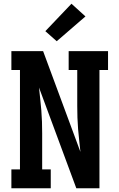

<svg xmlns="http://www.w3.org/2000/svg" viewBox="-20 -1009 640 1029"><path d="M41 0V-101H87V-634H41V-735H211L411 -195Q408 -225 404.5 -256Q401 -287 398.5 -317.5Q396 -348 395 -379Q394 -410 394 -441V-634H348V-735H559V-634H513V0H389L189 -540Q192 -510 195.5 -479Q199 -448 201.5 -417.5Q204 -387 205 -356Q206 -325 206 -294V-101H252V0ZM284 -788 223 -842 363 -989 438 -921Z"/></svg>

Font: Iosevka HT Extended
Style: Bold
Weight: 700
Width: 7
Monospace: yes
Designer: Belleve Invis
Foundry: Belleve Invis
Version: Version 32.3.0; ttfautohint (v1.8.4)